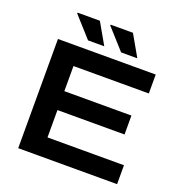

<svg xmlns="http://www.w3.org/2000/svg" viewBox="-152 -1004 1072 1135"><g transform="rotate(20 384.5 -436.5)"><path d="M87 0V-687H702V-568H228V-410H650V-291H228V-119H709V0ZM465 -740 350 -868 351 -873H491L567 -740ZM257 -740 142 -868 143 -873H283L359 -740Z"/></g></svg>

Font: Archivo SemiExpanded SemiBold
Style: Regular
Weight: 600
Width: 6
Designer: Hector Gatti
Foundry: Omnibus-Type
Version: Version 2.001